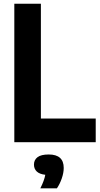

<svg xmlns="http://www.w3.org/2000/svg" viewBox="-20 -760 534 1026"><path d="M56.5 0V-740H198.5V-126.5H491.5V0ZM195.5 246.5Q217 203.5 222 174Q191 170.5 176.2 156.2Q161.5 142 161.5 119.5Q161.5 94.5 180.5 80Q199.5 65.5 240.5 65.5Q320.5 65.5 320.5 137.5Q320.5 163.5 310 193.8Q299.5 224 284 246.5Z"/></svg>

Font: Encode Sans Condensed
Style: Bold
Weight: 700
Width: 3
Designer: Multiple Designers
Foundry: Impallari Type
Version: Version 3.000; ttfautohint (v1.8.3) -l 8 -r 50 -G 200 -x 14 